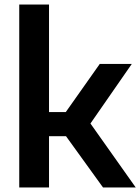

<svg xmlns="http://www.w3.org/2000/svg" viewBox="-20 -828 620 848"><path d="M65 0V-808H196.5V-333H270.5L420.5 -545.5H562L379.5 -282.5L579.5 0H435L271.5 -226.5H196.5V0Z"/></svg>

Font: Encode Sans SmBold
Style: Regular
Weight: 600
Designer: Multiple Designers
Foundry: Impallari Type
Version: Version 3.002; ttfautohint (v1.8.3) -l 8 -r 50 -G 200 -x 14 